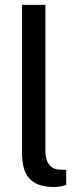

<svg xmlns="http://www.w3.org/2000/svg" viewBox="-20 -763 338 790"><path d="M70.6 -134.1V-743H166.6V-143.9Q166.6 -106.2 181.6 -86.4Q196.5 -66.7 224.6 -65L252.5 -64.2V-1.9Q227.1 6.6 204.5 6.6Q150.4 6.6 120.9 -12.4Q91.4 -31.4 81 -61.7Q70.6 -92.1 70.6 -134.1Z"/></svg>

Font: Public Sans VF
Style: Regular
Weight: 400
Designer: Pablo Impallari, Rodrigo Fuenzalida (Modified by Dan O. Williams and USWDS)
Version: Version 1.003